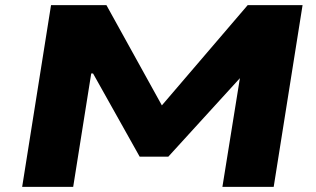

<svg xmlns="http://www.w3.org/2000/svg" viewBox="-20 -725 1228 745"><path d="M66 0 178 -705H393L612 -309H602L941 -705H1154L1042 0H843L913 -435H923L633 -117H522L341 -440H334L264 0Z"/></svg>

Font: Nunito Sans 7pt Expanded Black
Style: Italic
Weight: 900
Width: 7
Italic angle: -9°
Designer: Vernon Adams
Foundry: Vernon Adams
Version: Version 3.101;gftools[0.9.27]